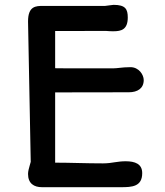

<svg xmlns="http://www.w3.org/2000/svg" viewBox="-20 -779 685 799"><path d="M96.7 -55.2C96.7 -15.1 121.6 0 154.8 0H483.4C528.8 0 571.8 -2 571.8 -58.6C571.8 -97.2 541.5 -107.9 502.9 -107.9C486.3 -107.9 472.7 -106 459 -104C444.3 -101.6 428.2 -99.1 408.7 -99.1C337.9 -99.1 273.4 -102.1 209.5 -102.1V-394.5L516.1 -395C552.2 -395 578.1 -411.1 578.1 -445.8C578.1 -467.8 558.1 -499.5 522.9 -499.5C504.9 -499.5 488.8 -498 477.1 -496.6C468.3 -495.6 458.5 -494.6 451.2 -494.6C234.4 -494.6 222.2 -494.6 209.5 -495.1V-649.9H254.9C273.4 -649.9 293.5 -650.4 419.9 -650.4C432.6 -648.9 445.3 -648.9 452.6 -648.9C484.9 -648.9 511.7 -656.2 511.7 -706.1C511.7 -741.2 502 -758.8 452.6 -758.8C446.8 -758.8 429.2 -755.4 417.5 -754.4H160.2C128.9 -754.4 96.7 -753.9 96.7 -689.5L107.9 -105.5L103.5 -89.8C100.6 -79.6 96.7 -66.4 96.7 -55.2Z"/></svg>

Font: Autour One
Style: Regular
Weight: 400
Designer: Eben Sorkin
Foundry: Eben Sorkin
Version: Version 1.002